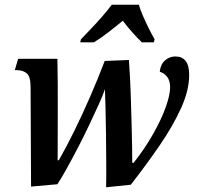

<svg xmlns="http://www.w3.org/2000/svg" viewBox="-20 -786 837 816"><path d="M431 10Q432 -36 431.5 -95Q431 -154 430.5 -214Q430 -274 428.5 -325.5Q427 -377 426 -407Q417 -380 398.5 -339.5Q380 -299 357.5 -251.5Q335 -204 310.5 -157Q286 -110 263.5 -69.5Q241 -29 224 -3L112 7L110 -416Q110 -461 93.5 -474.5Q77 -488 50 -488H43L57 -536H224Q226 -432 225.5 -324Q225 -216 225 -105H230Q261 -159 295.5 -229Q330 -299 363.5 -376Q397 -453 425 -527L528 -531Q530 -501 532.5 -455Q535 -409 536.5 -356Q538 -303 539.5 -251.5Q541 -200 541.5 -158.5Q542 -117 542 -94H548Q596 -155 631 -217Q666 -279 684.5 -331Q703 -383 703 -415Q703 -444 690 -460Q677 -476 659 -481Q662 -512 681 -529Q700 -546 725 -546Q784 -546 784 -468Q784 -403 750 -327.5Q716 -252 659.5 -169.5Q603 -87 536 -1ZM324 -619Q342 -638 366.5 -663.5Q391 -689 414.5 -716Q438 -743 455 -766H570Q576 -745 588 -717.5Q600 -690 613 -664Q626 -638 637 -619L634 -606H583Q565 -623 541.5 -649.5Q518 -676 502 -698Q473 -674 440 -648.5Q407 -623 379 -606H321Z"/></svg>

Font: Noto Serif SemiCondensed SemiBold
Style: Italic
Weight: 600
Width: 4
Italic angle: -12°
Designer: Monotype Design Team
Foundry: Monotype Imaging Inc.
Version: Version 2.014; ttfautohint (v1.8.4.7-5d5b)